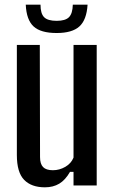

<svg xmlns="http://www.w3.org/2000/svg" viewBox="-20 -792 482 820"><path d="M172 8Q114 8 83 -24Q52 -56 52 -130V-600H150L151 -121Q151 -92 164 -78.5Q177 -65 206 -65Q234 -65 259 -79.5Q284 -94 294 -119V-600H393V0H294V-58H279Q259 -23 233 -7.5Q207 8 172 8ZM90 -772H153Q153 -734 168.5 -718.5Q184 -703 222 -703Q259 -703 274.5 -718.5Q290 -734 291 -772H354Q350 -707 319 -679Q288 -651 222 -651Q154 -651 123.5 -679Q93 -707 90 -772Z"/></svg>

Font: Big Shoulders Text SemiBold
Style: Regular
Weight: 600
Designer: Patric King
Foundry: XO Type Co
Version: Version 1.000; ttfautohint (v1.8.2)